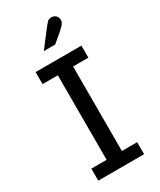

<svg xmlns="http://www.w3.org/2000/svg" viewBox="-219 -951 853 1023"><g transform="rotate(-30 207.0 -439.5)"><path d="M284 -879Q300 -879 311 -868.5Q322 -858 322 -841Q322 -827 307.5 -811Q293 -795 250 -760Q235 -748 230 -743H160Q244 -854 256 -866Q266 -879 284 -879ZM66 0V-74H160V-594H66V-668H348V-594H254V-74H348V0Z"/></g></svg>

Font: Atkinson Hyperlegible Pro
Style: Regular
Weight: 400
Designer: Elliott Scott, Megan Eiswerth, Linus Boman, Theodore Petrosky, Jacob Perez
Foundry: Braille Institute
Version: Version 1.5.1